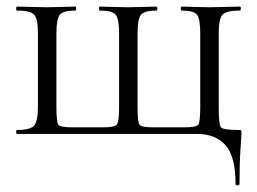

<svg xmlns="http://www.w3.org/2000/svg" viewBox="-20 -406 779 582"><path d="M578 0Q633 0 663.5 34Q694 68 694 152Q694 156 700 156Q706 156 706 152Q706 88 709 45Q712 2 712 0Q712 -9 711 -10.5Q710 -12 702 -12Q656 -12 649.5 -20.5Q643 -29 643 -81V-305Q643 -349 654.5 -361.5Q666 -374 707 -374Q710 -374 710 -380Q710 -386 707 -386Q695 -386 663.5 -385Q632 -384 614 -384Q598 -384 570 -385Q542 -386 531 -386Q528 -386 528 -380Q528 -374 531 -374Q567 -374 577 -361.5Q587 -349 587 -305V-83Q587 -36 581 -28Q575 -20 538 -20H445Q409 -20 403 -28Q397 -36 397 -81V-305Q397 -349 407.5 -361.5Q418 -374 454 -374Q457 -374 457 -380Q457 -386 454 -386Q443 -386 413.5 -385Q384 -384 368 -384Q352 -384 323 -385Q294 -386 282 -386Q280 -386 280 -380Q280 -374 282 -374Q320 -374 330.5 -361.5Q341 -349 341 -305V-79Q341 -37 334 -28.5Q327 -20 292 -20H199Q163 -20 157 -28Q151 -36 151 -81V-305Q151 -349 161.5 -361.5Q172 -374 208 -374Q211 -374 211 -380Q211 -386 208 -386Q198 -386 168 -385Q138 -384 122 -384Q105 -384 74.5 -385Q44 -386 32 -386Q29 -386 29 -380Q29 -374 32 -374Q72 -374 83.5 -361.5Q95 -349 95 -305V-83Q95 -39 83.5 -25.5Q72 -12 32 -12Q29 -12 29 -6Q29 0 32 0Z"/></svg>

Font: Cormorant Infant
Style: Regular
Weight: 400
Designer: Christian Thalmann (Catharsis Fonts)
Version: Version 1.000;PS 002.000;hotconv 1.0.88;makeotf.lib2.5.64775